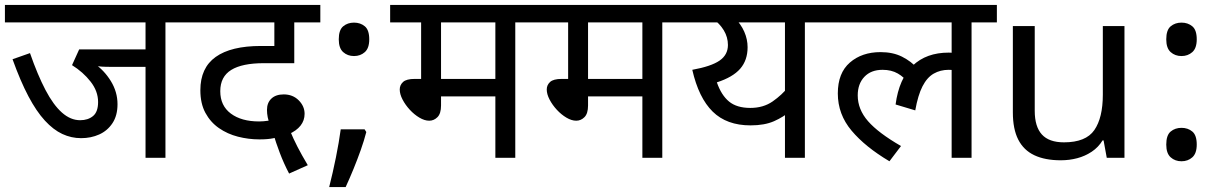

<svg xmlns="http://www.w3.org/2000/svg" viewBox="-20 -642 4973 781"><path d="M653 -551V0H572V-370H435Q409 -370 393.5 -371Q378 -372 369 -375L362 -385Q404 -356 431 -312Q458 -268 458 -218Q458 -172 437.5 -141Q417 -110 383.5 -95Q350 -80 310 -80Q270 -80 233.5 -97Q197 -114 162.5 -151.5Q128 -189 95.5 -250.5Q63 -312 31 -401L102 -426Q133 -337 165 -276Q197 -215 232 -184Q267 -153 306 -153Q338 -153 358.5 -170Q379 -187 379 -227Q379 -271 348.5 -310Q318 -349 273 -377L302 -441H572V-551H0V-622H756V-551Z M1156 64Q1134 22 1118 -20.5Q1102 -63 1092 -97L1079 -133Q1072 -150 1069 -165Q1066 -180 1066 -195Q1066 -224 1084 -241Q1102 -258 1134 -258Q1171 -258 1195 -234Q1219 -210 1219 -179Q1219 -152 1202.5 -131Q1186 -110 1154 -96L1137 -92Q1113 -84 1091 -79.5Q1069 -75 1035 -75Q991 -75 948 -86Q905 -97 870.5 -121Q836 -145 815.5 -183Q795 -221 795 -275Q795 -366 857.5 -410.5Q920 -455 1041 -455H1112L1096 -420V-551H742V-622H1283V-551H1177V-385H1053Q965 -385 920.5 -357.5Q876 -330 876 -271Q876 -212 919 -180Q962 -148 1034 -148Q1051 -148 1071.5 -151Q1092 -154 1114 -164L1159 -112Q1173 -78 1190 -45Q1207 -12 1232 30Z M1463 -116 1470 -105Q1461 -70 1447.5 -32Q1434 6 1418.5 44Q1403 82 1386 119H1319Q1334 60 1346.5 -2Q1359 -64 1366 -116ZM1420 -414Q1394 -414 1376 -430Q1358 -446 1358 -482Q1358 -520 1376 -535Q1394 -550 1420 -550Q1446 -550 1464 -535Q1482 -520 1482 -482Q1482 -446 1464 -430Q1446 -414 1420 -414Z M2076 -551V0H1995V-250H1774V-213Q1774 -180 1759.5 -165.5Q1745 -151 1726 -151Q1707 -151 1686 -163.5Q1665 -176 1647 -195.5Q1629 -215 1617.5 -237Q1606 -259 1606 -278Q1606 -296 1619.5 -308.5Q1633 -321 1667 -321H1693V-551H1567V-622H2179V-551ZM1995 -551H1774V-321H1995Z M2674 -551V0H2593V-250H2372V-213Q2372 -180 2357.5 -165.5Q2343 -151 2324 -151Q2305 -151 2284 -163.5Q2263 -176 2245 -195.5Q2227 -215 2215.5 -237Q2204 -259 2204 -278Q2204 -296 2217.5 -308.5Q2231 -321 2265 -321H2291V-551H2165V-622H2777V-551ZM2593 -551H2372V-321H2593Z M3357 -622V-551H3254V0H3173V-216L3196 -191Q3167 -166 3128.5 -149Q3090 -132 3033 -132Q2936 -132 2879 -188Q2822 -244 2796 -358Q2873 -372 2907 -395.5Q2941 -419 2941 -459Q2941 -491 2924 -519Q2907 -547 2879 -566L2922 -551H2763V-622ZM2938 -551 2966 -572Q2994 -544 3007.5 -513Q3021 -482 3021 -450Q3021 -397 2991 -362.5Q2961 -328 2896 -307Q2914 -255 2945.5 -229Q2977 -203 3032 -203Q3085 -203 3123 -229.5Q3161 -256 3188 -290L3173 -239V-551Z M3343 -551V-622H4035V-551H3932V0H3851V-379L3895 -347Q3879 -354 3865 -356Q3851 -358 3839 -358Q3805 -358 3778 -342.5Q3751 -327 3732.5 -291Q3714 -255 3703 -193L3623 -217Q3637 -322 3692.5 -375Q3748 -428 3839 -428Q3859 -428 3876 -425Q3893 -422 3905 -418L3908 -396L3851 -415V-551ZM3675 -304Q3658 -328 3632 -343Q3606 -358 3570 -358Q3523 -358 3496 -329.5Q3469 -301 3469 -254Q3469 -197 3511 -149Q3553 -101 3645 -48L3598 14Q3500 -44 3444 -110.5Q3388 -177 3388 -262Q3388 -345 3437 -387.5Q3486 -430 3562 -430Q3612 -430 3649 -411.5Q3686 -393 3713 -363Z M4554 -536V0H4482L4469 -71H4465Q4448 -43 4421 -25Q4394 -7 4362 1.5Q4330 10 4295 10Q4231 10 4187.5 -10.5Q4144 -31 4122 -74Q4100 -117 4100 -185V-536H4189V-191Q4189 -127 4218 -95Q4247 -63 4308 -63Q4397 -63 4431.5 -113Q4466 -163 4466 -257V-536Z M4786 -414Q4760 -414 4742 -430Q4724 -446 4724 -482Q4724 -520 4742 -535Q4760 -550 4786 -550Q4812 -550 4830 -535Q4848 -520 4848 -482Q4848 -446 4830 -430Q4812 -414 4786 -414ZM4786 14Q4760 14 4742 -2Q4724 -18 4724 -54Q4724 -92 4742 -107Q4760 -122 4786 -122Q4812 -122 4830 -107Q4848 -92 4848 -54Q4848 -18 4830 -2Q4812 14 4786 14Z"/></svg>

Font: hexlhindi05
Style: Book
Weight: 400
Designer: Jelle Bosma - Monotype Design Team
Foundry: Monotype Imaging Inc.
Version: Version 2.003